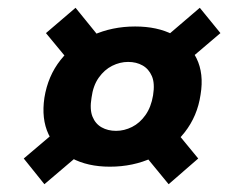

<svg xmlns="http://www.w3.org/2000/svg" viewBox="-20 -545 614 493"><path d="M262 -117Q205 -117 164 -139Q123 -161 104.5 -200.5Q86 -240 94 -294Q103 -350 135.5 -391Q168 -432 218 -454.5Q268 -477 327 -477Q384 -477 424.5 -456Q465 -435 484.5 -395.5Q504 -356 495 -302Q487 -247 454 -205Q421 -163 371.5 -140Q322 -117 262 -117ZM94 -72 41 -138 153 -233 221 -180ZM413 -72 335 -167 415 -228 489 -138ZM278 -209Q299 -209 319 -219Q339 -229 353.5 -249.5Q368 -270 373 -300Q378 -331 370 -349.5Q362 -368 346 -377Q330 -386 309 -386Q288 -386 268 -376Q248 -366 233.5 -345.5Q219 -325 215 -294Q210 -264 217.5 -245.5Q225 -227 241 -218Q257 -209 278 -209ZM174 -368 98 -460 174 -525 256 -424ZM426 -358 375 -424 493 -525 546 -460Z"/></svg>

Font: DM Sans 10pt Black
Style: Italic
Weight: 900
Italic angle: -10°
Version: Version 4.004;gftools[0.9.30]